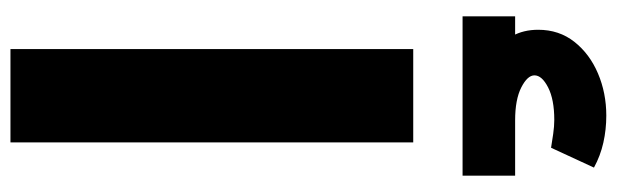

<svg xmlns="http://www.w3.org/2000/svg" viewBox="-416 -734 1151 358"><g transform="rotate(90 159.0 -555.5)"><path d="M72 0V-751H246V0ZM205 -871Q130 -871 83 -900Q36 -929 36 -984Q36 -1023 58.5 -1051.5Q81 -1080 117.5 -1095.5Q154 -1111 196 -1111Q222 -1111 246.5 -1105.5Q271 -1100 293 -1088L256 -1008Q244 -1010 230 -1012Q216 -1014 204 -1014Q166 -1014 143.5 -1002.5Q121 -991 121 -977Q121 -964 143.5 -952.5Q166 -941 205 -941ZM11 -843V-941H308V-843Z"/></g></svg>

Font: Alexandria ExtraBold
Style: Regular
Weight: 800
Designer: Mohamed Gaber
Foundry: Kief Type Foundry
Version: Version 5.100